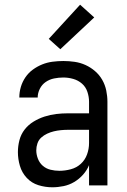

<svg xmlns="http://www.w3.org/2000/svg" viewBox="-20 -787 540 815"><path d="M202 8Q172 8 143 -1Q114 -10 93.5 -32Q73 -54 64.5 -83Q56 -112 56 -141Q56 -167 62.5 -192Q69 -217 84.5 -237Q100 -257 122 -270.5Q144 -284 168.5 -292Q193 -300 218 -303Q243 -306 269 -306H358V-355Q358 -376 351 -397Q344 -418 328 -432Q312 -446 291 -452Q270 -458 249 -458Q229 -458 209.5 -454Q190 -450 174 -439Q158 -428 149 -410Q140 -392 140 -373Q140 -373 140 -373Q140 -373 140 -373Q140 -373 140 -373Q140 -373 140 -373Q140 -373 140 -373Q140 -373 140 -373H62Q62 -373 62 -373Q62 -373 62 -373Q62 -396 68.5 -418Q75 -440 88 -459Q101 -478 119.5 -491.5Q138 -505 159 -513.5Q180 -522 203 -525Q226 -528 249 -528Q273 -528 297 -524.5Q321 -521 343 -511Q365 -501 383.5 -485Q402 -469 414 -448Q426 -427 431 -403Q436 -379 436 -355V0H358V-86Q349 -64 332.5 -45.5Q316 -27 295 -14.5Q274 -2 250 3Q226 8 202 8ZM232 -62Q256 -62 280.5 -68.5Q305 -75 323 -91.5Q341 -108 349.5 -131.5Q358 -155 358 -180V-236H269Q254 -236 238.5 -234.5Q223 -233 208.5 -229.5Q194 -226 180 -219.5Q166 -213 155 -203Q144 -193 139 -178.5Q134 -164 134 -149Q134 -131 141 -113Q148 -95 162 -83Q176 -71 194.5 -66.5Q213 -62 232 -62ZM236 -578 187 -622 320 -767 380 -713Z"/></svg>

Font: Zed Sans
Style: Regular
Weight: 400
Designer: Belleve Invis
Foundry: Belleve Invis
Version: Version 1.0.0; ttfautohint (v1.8.4)